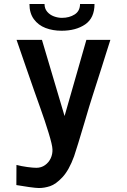

<svg xmlns="http://www.w3.org/2000/svg" viewBox="-20 -751 640 968"><path d="M163.5 95Q188 95 207 81.5Q226 68 235.8 46.8Q245.5 25.5 244.5 2Q244 -19.5 225.2 -80.8Q206.5 -142 184.5 -203Q174 -231 152 -294.5Q130 -358 108 -421Q81 -500.5 63.5 -550H191.5L305.5 -166L415.5 -550H536.5Q525.5 -516.5 514.8 -481.8Q504 -447 493 -412.5Q454 -290 446.5 -267Q432.5 -224.5 406 -133.5Q390 -80.5 374.8 -30Q359.5 20.5 353.5 37Q328 107 294.8 142.5Q261.5 178 232.5 187.5Q203.5 197 176.5 197Q162 197 126.2 192Q90.5 187 62.5 182L63 80.5Q88 87 117 91Q146 95 163.5 95ZM128.5 -731H204.5Q204.5 -707.5 218 -691.8Q231.5 -676 251.8 -668.5Q272 -661 292.5 -661Q329.5 -661 356.5 -678.2Q383.5 -695.5 383.5 -731H456.5Q456.5 -660.5 409.8 -628.2Q363 -596 290.5 -596Q246 -596 209.5 -610Q173 -624 150.8 -654.2Q128.5 -684.5 128.5 -731Z"/></svg>

Font: JuliaMono
Style: Bold
Weight: 700
Monospace: yes
Designer: cormullion
Foundry: corm
Version: Version 0.055; ttfautohint (v1.8.4)